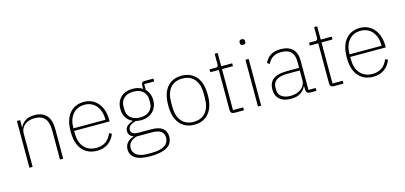

<svg xmlns="http://www.w3.org/2000/svg" viewBox="-76 -1265 4248 2015"><g transform="rotate(-15 2048.0 -257.0)"><path d="M100 0V-508H135V-430H138Q153 -467 190.5 -493.5Q228 -520 294 -520Q378 -520 422.5 -470.5Q467 -421 467 -326V0H432V-320Q432 -408 394.5 -448.5Q357 -489 286 -489Q257 -489 229.5 -481Q202 -473 181 -457Q160 -441 147.5 -417Q135 -393 135 -361V0Z M834 12Q733 12 674.5 -56Q616 -124 616 -254Q616 -383 673 -451.5Q730 -520 830 -520Q877 -520 915.5 -502Q954 -484 981.5 -451Q1009 -418 1024 -371.5Q1039 -325 1039 -268V-252H653V-225Q653 -178 665 -140Q677 -102 700.5 -75Q724 -48 757.5 -33.5Q791 -19 834 -19Q955 -19 1001 -135L1028 -120Q1005 -60 956 -24Q907 12 834 12ZM830 -489Q788 -489 755.5 -474.5Q723 -460 700 -433Q677 -406 665 -368Q653 -330 653 -284V-280H1001V-286Q1001 -332 988.5 -369.5Q976 -407 953.5 -433.5Q931 -460 899.5 -474.5Q868 -489 830 -489Z M1602 63Q1602 140 1539.5 176Q1477 212 1360 212Q1246 212 1195 177Q1144 142 1144 83Q1144 38 1169 9.5Q1194 -19 1239 -33V-37Q1188 -54 1188 -106Q1188 -141 1213.5 -162Q1239 -183 1274 -193V-196Q1230 -216 1205.5 -254Q1181 -292 1181 -349Q1181 -388 1193.5 -419.5Q1206 -451 1229 -473.5Q1252 -496 1285 -508Q1318 -520 1359 -520Q1425 -520 1467 -490V-530Q1467 -567 1502 -567H1599V-536H1491V-472Q1514 -449 1526.5 -418Q1539 -387 1539 -349Q1539 -311 1526 -279.5Q1513 -248 1489.5 -225.5Q1466 -203 1433 -190.5Q1400 -178 1360 -178Q1345 -178 1332 -180Q1319 -182 1305 -185Q1264 -174 1242 -156Q1220 -138 1220 -111Q1220 -90 1238 -74.5Q1256 -59 1305 -59H1434Q1523 -59 1562.5 -26.5Q1602 6 1602 63ZM1567 65Q1567 22 1537.5 -2Q1508 -26 1432 -26H1273Q1231 -15 1205 10.5Q1179 36 1179 79Q1179 124 1219 152.5Q1259 181 1332 181H1387Q1427 181 1460 174Q1493 167 1517 153Q1541 139 1554 117Q1567 95 1567 65ZM1360 -209Q1426 -209 1463 -243Q1500 -277 1500 -331V-367Q1500 -421 1463 -455Q1426 -489 1360 -489Q1293 -489 1256.5 -455Q1220 -421 1220 -367V-331Q1220 -277 1257 -243Q1294 -209 1360 -209Z M1891 12Q1791 12 1733.5 -56Q1676 -124 1676 -254Q1676 -385 1733.5 -452.5Q1791 -520 1891 -520Q1991 -520 2048.5 -452.5Q2106 -385 2106 -254Q2106 -124 2048.5 -56Q1991 12 1891 12ZM1891 -19Q1976 -19 2022 -74.5Q2068 -130 2068 -227V-281Q2068 -379 2022 -434Q1976 -489 1891 -489Q1806 -489 1760 -434Q1714 -379 1714 -281V-227Q1714 -130 1760 -74.5Q1806 -19 1891 -19Z M2328 0Q2285 0 2285 -42V-477H2193V-508H2259Q2276 -508 2281.5 -515Q2287 -522 2287 -539V-652H2320V-508H2439V-477H2320V-31H2431V0Z M2601 -665Q2585 -665 2578 -672.5Q2571 -680 2571 -691V-700Q2571 -711 2577.5 -718.5Q2584 -726 2600 -726Q2616 -726 2623 -718.5Q2630 -711 2630 -700V-691Q2630 -680 2623.5 -672.5Q2617 -665 2601 -665ZM2583 -508H2618V0H2583Z M3149 0Q3108 0 3106 -42V-79H3102Q3084 -40 3045 -14Q3006 12 2940 12Q2861 12 2818 -26Q2775 -64 2775 -133Q2775 -166 2785 -193Q2795 -220 2818.5 -239.5Q2842 -259 2879.5 -269.5Q2917 -280 2972 -280H3105V-348Q3105 -420 3070 -454.5Q3035 -489 2966 -489Q2859 -489 2818 -399L2793 -416Q2814 -463 2855 -491.5Q2896 -520 2967 -520Q3052 -520 3096 -476.5Q3140 -433 3140 -352V-31H3218V0ZM2943 -19Q2976 -19 3005.5 -27.5Q3035 -36 3057 -52Q3079 -68 3092 -92Q3105 -116 3105 -148V-252H2972Q2888 -252 2850 -223.5Q2812 -195 2812 -148V-120Q2812 -70 2848.5 -44.5Q2885 -19 2943 -19Z M3409 0Q3366 0 3366 -42V-477H3274V-508H3340Q3357 -508 3362.5 -515Q3368 -522 3368 -539V-652H3401V-508H3520V-477H3401V-31H3512V0Z M3834 12Q3733 12 3674.5 -56Q3616 -124 3616 -254Q3616 -383 3673 -451.5Q3730 -520 3830 -520Q3877 -520 3915.5 -502Q3954 -484 3981.5 -451Q4009 -418 4024 -371.5Q4039 -325 4039 -268V-252H3653V-225Q3653 -178 3665 -140Q3677 -102 3700.5 -75Q3724 -48 3757.5 -33.5Q3791 -19 3834 -19Q3955 -19 4001 -135L4028 -120Q4005 -60 3956 -24Q3907 12 3834 12ZM3830 -489Q3788 -489 3755.5 -474.5Q3723 -460 3700 -433Q3677 -406 3665 -368Q3653 -330 3653 -284V-280H4001V-286Q4001 -332 3988.5 -369.5Q3976 -407 3953.5 -433.5Q3931 -460 3899.5 -474.5Q3868 -489 3830 -489Z"/></g></svg>

Font: IBM Plex Sans KR ExtLt
Style: Regular
Weight: 200
Designer: Mike Abbink; Paul van der Laan; Pieter van Rosmalen; Wujin Sim; Chorong Kim; Dohee Lee;
Foundry: Sandoll Inc.
Version: Version 1.002